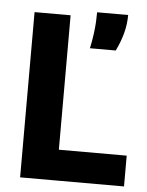

<svg xmlns="http://www.w3.org/2000/svg" viewBox="-50 -723 586 764"><g transform="rotate(5 242.5 -340.5)"><path d="M59 0V-660H203V0ZM88 0V-123H474V0ZM291 -536Q298 -569 301.5 -596Q305 -623 306 -644Q307 -665 307 -681H431Q431 -643 421 -606.5Q411 -570 394 -536Z"/></g></svg>

Font: Bricolage Grotesque 28pt
Style: Bold
Weight: 700
Designer: Mathieu Triay
Foundry: Atelier Triay
Version: Version 1.000;gftools[0.9.30]